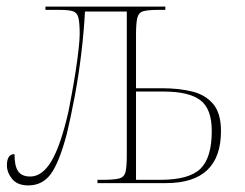

<svg xmlns="http://www.w3.org/2000/svg" viewBox="-20 -556 745 583"><path d="M66 7Q33 7 17 -12.5Q1 -32 1 -54Q1 -88 24 -88Q24 -52 35 -36Q46 -20 72 -20Q108 -20 136 -66.5Q164 -113 188 -218Q192 -239 198 -271Q204 -303 209.5 -338.5Q215 -374 218.5 -405Q222 -436 222 -453Q222 -487 218 -502.5Q214 -518 201 -522Q188 -526 160 -526H118V-536H482V-526H461Q430 -526 415.5 -522Q401 -518 397 -502Q393 -486 393 -451V-288H474Q524 -288 564 -278Q604 -268 627.5 -240Q651 -212 651 -158Q651 0 484 0H276V-10H291Q326 -10 341.5 -14Q357 -18 361 -33.5Q365 -49 365 -85V-521H238Q235 -462 227 -395Q219 -328 207 -264Q195 -200 183 -150Q160 -63 134.5 -28Q109 7 66 7ZM467 -10Q554 -10 588.5 -43.5Q623 -77 623 -158Q623 -226 588 -252Q553 -278 477 -278H393V-10Z"/></svg>

Font: Noto Serif Display SemiCondensed Thin
Style: Regular
Weight: 100
Width: 4
Designer: Monotype Design Team
Foundry: Monotype Imaging Inc.
Version: Version 2.009